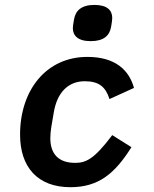

<svg xmlns="http://www.w3.org/2000/svg" viewBox="-20 -764 640 796"><path d="M272 12.1C390.6 12.1 457.4 -46.5 524.9 -153.8L445.3 -203.8C369.3 -102.3 334.9 -88.8 291.2 -88.8C222.3 -88.8 188.6 -126.4 188.6 -191.1C188.6 -206 190.3 -222.3 192.8 -238.3L203.1 -298.3C217 -382.1 264.2 -427.2 331.3 -427.2C391.3 -427.2 418 -403.1 433.9 -353.3L535.5 -399.5C514.9 -474.1 457.4 -528.1 342.3 -528.1C170.8 -528.1 63.2 -389.2 63.2 -206C63.2 -71 136 12.1 272 12.1ZM282 -647.4C282 -617.2 301.8 -593.4 356.2 -593.4C410.9 -593.4 434.7 -617.2 440.7 -653.4C443.9 -671.2 445.3 -682.5 445.3 -689.6C445.3 -720.2 425.8 -743.6 371.4 -743.6C316.8 -743.6 293 -719.5 286.9 -683.6C283.7 -665.5 282 -654.5 282 -647.4Z"/></svg>

Font: Margiela Mono Italic SmBold It
Style: Regular
Weight: 600
Designer: Mike Abbink, Paul van der Laan, Pieter van Rosmalen
Foundry: Bold Monday
Version: Version 2.003 2021